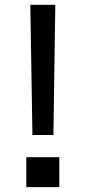

<svg xmlns="http://www.w3.org/2000/svg" viewBox="-20 -767 354 795"><path d="M88.9 7.8V-116.2H225.6V7.8ZM201.2 -208H114.3L105.5 -747.1H209Z"/></svg>

Font: Gothic A1 Medium
Style: Regular
Weight: 500
Designer: HanYang I&C Co.,Ltd.
Foundry: HanYang I&C Co.,Ltd.
Version: Version 2.50